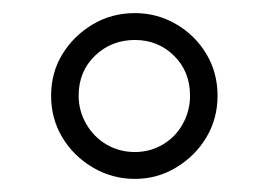

<svg xmlns="http://www.w3.org/2000/svg" viewBox="-20 -723 410 293"><path d="M186 -703Q220 -703 249 -686Q278 -669 295 -640.5Q312 -612 312 -577Q312 -542 295 -513.5Q278 -485 249 -467.5Q220 -450 186 -450Q151 -450 121.5 -467.5Q92 -485 75 -513.5Q58 -542 58 -577Q58 -612 75 -640Q92 -668 121 -685.5Q150 -703 186 -703ZM186 -662Q150 -662 125 -638Q100 -614 100 -577Q100 -554 111.5 -534Q123 -514 142.5 -502.5Q162 -491 186 -491Q209 -491 228.5 -502.5Q248 -514 259 -534Q270 -554 270 -577Q270 -614 245.5 -638Q221 -662 186 -662Z"/></svg>

Font: Exo 2 Light
Style: Regular
Weight: 300
Designer: Natanael Gama
Foundry: Natanael Gama
Version: Version 2.010